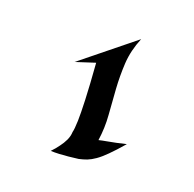

<svg xmlns="http://www.w3.org/2000/svg" viewBox="-50 -628 333 329"><g transform="rotate(15 116.5 -463.5)"><path d="M187 -397Q171.9 -382.3 161.6 -373.8Q151.4 -365.2 143.3 -360.6Q135.3 -356 128.4 -354Q121.6 -352.1 113.8 -351.1Q104.5 -350.6 95.7 -350.6Q87.9 -350.6 79.3 -350.8Q70.8 -351.1 64 -352.1Q71.3 -358.4 77.1 -365.2Q82.5 -371.1 86.7 -378.2Q90.8 -385.3 91.8 -393.1Q93.8 -398.4 95.7 -414.1Q97.2 -427.2 98.4 -451.7Q99.6 -476.1 100.1 -518.1L64 -509.8L164.1 -577.1Q151.9 -553.7 148.4 -530.3Q145 -506.8 144.5 -483.4Q144 -460 143.8 -437Q143.6 -414.1 138.2 -391.1Q144.5 -392.1 152.8 -392.8Q161.1 -393.6 168.9 -394.5Q177.7 -395.5 187 -397Z"/></g></svg>

Font: Quintessential
Style: Regular
Weight: 400
Designer: Astigmatic (AOETI)
Foundry: Astigmatic (AOETI)
Version: Version 1.000